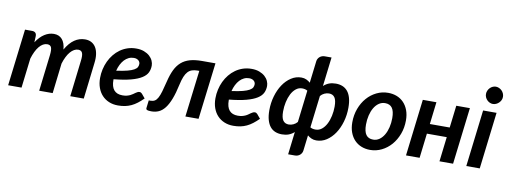

<svg xmlns="http://www.w3.org/2000/svg" viewBox="-69 -1140 4520 1709"><g transform="rotate(10 2190.5 -285.0)"><path d="M20 0H141L173 -268C180 -291.3 188.1 -312.4 197.2 -331.2C206.4 -350.1 216.4 -366.1 227.2 -379.2C238.1 -392.4 249.6 -402.5 261.8 -409.5C273.9 -416.5 286.7 -420 300 -420C319 -420 331.3 -412.8 337 -398.2C342.7 -383.8 343.5 -359.8 339.5 -326.5L300.5 0H422.5L454.5 -272.5C461.5 -295.5 469.6 -316.2 478.8 -334.5C487.9 -352.8 497.9 -368.3 508.8 -381C519.6 -393.7 531 -403.3 543 -410C555 -416.7 567.3 -420 580 -420C598.7 -420 611.1 -412.8 617.2 -398.2C623.4 -383.8 624.3 -359.8 620 -326.5L581.5 0H703.5L742 -326.5C746 -357.5 746.2 -385.1 742.5 -409.2C738.8 -433.4 731.8 -453.8 721.5 -470.2C711.2 -486.8 697.8 -499.3 681.5 -508C665.2 -516.7 646.2 -521 624.5 -521C590.2 -521 558.4 -511.1 529.2 -491.2C500.1 -471.4 473.5 -440.5 449.5 -398.5C446.5 -438.2 435.8 -468.5 417.5 -489.5C399.2 -510.5 374.3 -521 343 -521C313.7 -521 285.5 -512.4 258.5 -495.2C231.5 -478.1 206.5 -452 183.5 -417L186 -473.5C186 -487.5 182.4 -497.7 175.2 -504C168.1 -510.3 158 -513.5 145 -513.5H82Z M1248.5 -394C1248.5 -408.3 1245.2 -423 1238.5 -438C1231.8 -453 1221.8 -466.6 1208.2 -478.8C1194.8 -490.9 1177.9 -500.8 1157.8 -508.5C1137.6 -516.2 1114.2 -520 1087.5 -520C1059.8 -520 1033.9 -516 1009.8 -508C985.6 -500 963.4 -488.8 943.2 -474.5C923.1 -460.2 905 -443.2 889 -423.5C873 -403.8 859.5 -382.3 848.5 -359C837.5 -335.7 829.1 -311 823.2 -285C817.4 -259 814.5 -232.5 814.5 -205.5C814.5 -173.2 819.2 -143.9 828.8 -117.8C838.2 -91.6 851.7 -69.2 869 -50.8C886.3 -32.2 907.2 -17.9 931.5 -7.8C955.8 2.4 983 7.5 1013 7.5C1036 7.5 1057.3 5.5 1077 1.5C1096.7 -2.5 1115.3 -8.7 1133 -17C1150.7 -25.3 1168 -36 1185 -49C1202 -62 1219.3 -77.3 1237 -95L1205.5 -133C1202.5 -136.3 1199.1 -139 1195.2 -141C1191.4 -143 1187.5 -144 1183.5 -144C1176.8 -144 1170.7 -142.6 1165 -139.8C1159.3 -136.9 1153.6 -133.5 1147.8 -129.5C1141.9 -125.5 1135.6 -121 1128.8 -116C1121.9 -111 1114.2 -106.5 1105.8 -102.5C1097.2 -98.5 1087.3 -95.1 1076 -92.2C1064.7 -89.4 1051.7 -88 1037 -88C968.7 -88 934.5 -128.3 934.5 -209V-215.5C997.2 -221.8 1048.8 -230.4 1089.2 -241.2C1129.8 -252.1 1161.8 -265 1185.5 -280C1209.2 -295 1225.6 -312 1234.8 -331C1243.9 -350 1248.5 -371 1248.5 -394ZM1080.5 -434C1090.5 -434 1099.1 -432.6 1106.2 -429.8C1113.4 -426.9 1119.2 -423.4 1123.8 -419.2C1128.2 -415.1 1131.6 -410.3 1133.8 -405C1135.9 -399.7 1137 -394.5 1137 -389.5C1137 -379.2 1134.8 -369.5 1130.2 -360.5C1125.8 -351.5 1116.6 -343 1102.8 -335C1088.9 -327 1069.4 -319.7 1044.2 -313C1019.1 -306.3 985.8 -300.2 944.5 -294.5C949.5 -314.8 956.3 -333.6 965 -350.8C973.7 -367.9 983.8 -382.7 995.2 -395C1006.8 -407.3 1019.7 -416.9 1034 -423.8C1048.3 -430.6 1063.8 -434 1080.5 -434Z M1405 -277.5C1396 -240.8 1387.9 -210.2 1380.8 -185.5C1373.6 -160.8 1365.9 -141 1357.8 -126C1349.6 -111 1340.3 -100.3 1330 -94C1319.7 -87.7 1307 -84.5 1292 -84.5H1276L1267.5 -14.5C1266.5 -6.2 1269.6 -0.4 1276.8 2.8C1283.9 5.9 1296.8 7.5 1315.5 7.5C1339.8 7.5 1362.1 2.9 1382.2 -6.2C1402.4 -15.4 1420.8 -30.8 1437.5 -52.2C1454.2 -73.8 1469.4 -102.3 1483.2 -138C1497.1 -173.7 1509.7 -218 1521 -271C1527.3 -300 1534.5 -324.2 1542.5 -343.5C1550.5 -362.8 1559.8 -378.2 1570.5 -389.8C1581.2 -401.2 1593.7 -409.4 1608 -414.2C1622.3 -419.1 1639.2 -421.5 1658.5 -421.5H1673.5L1622 0H1741L1803.5 -512.5H1683.5C1640.8 -512.5 1604.2 -508.2 1573.8 -499.5C1543.2 -490.8 1517.2 -477 1495.5 -458C1473.8 -439 1455.8 -414.7 1441.5 -385C1427.2 -355.3 1415 -319.5 1405 -277.5Z M2291 -394C2291 -408.3 2287.7 -423 2281 -438C2274.3 -453 2264.2 -466.6 2250.8 -478.8C2237.2 -490.9 2220.4 -500.8 2200.2 -508.5C2180.1 -516.2 2156.7 -520 2130 -520C2102.3 -520 2076.4 -516 2052.2 -508C2028.1 -500 2005.9 -488.8 1985.8 -474.5C1965.6 -460.2 1947.5 -443.2 1931.5 -423.5C1915.5 -403.8 1902 -382.3 1891 -359C1880 -335.7 1871.6 -311 1865.8 -285C1859.9 -259 1857 -232.5 1857 -205.5C1857 -173.2 1861.8 -143.9 1871.2 -117.8C1880.8 -91.6 1894.2 -69.2 1911.5 -50.8C1928.8 -32.2 1949.7 -17.9 1974 -7.8C1998.3 2.4 2025.5 7.5 2055.5 7.5C2078.5 7.5 2099.8 5.5 2119.5 1.5C2139.2 -2.5 2157.8 -8.7 2175.5 -17C2193.2 -25.3 2210.5 -36 2227.5 -49C2244.5 -62 2261.8 -77.3 2279.5 -95L2248 -133C2245 -136.3 2241.6 -139 2237.8 -141C2233.9 -143 2230 -144 2226 -144C2219.3 -144 2213.2 -142.6 2207.5 -139.8C2201.8 -136.9 2196.1 -133.5 2190.2 -129.5C2184.4 -125.5 2178.1 -121 2171.2 -116C2164.4 -111 2156.8 -106.5 2148.2 -102.5C2139.8 -98.5 2129.8 -95.1 2118.5 -92.2C2107.2 -89.4 2094.2 -88 2079.5 -88C2011.2 -88 1977 -128.3 1977 -209V-215.5C2039.7 -221.8 2091.2 -230.4 2131.8 -241.2C2172.2 -252.1 2204.3 -265 2228 -280C2251.7 -295 2268.1 -312 2277.2 -331C2286.4 -350 2291 -371 2291 -394ZM2123 -434C2133 -434 2141.6 -432.6 2148.8 -429.8C2155.9 -426.9 2161.8 -423.4 2166.2 -419.2C2170.8 -415.1 2174.1 -410.3 2176.2 -405C2178.4 -399.7 2179.5 -394.5 2179.5 -389.5C2179.5 -379.2 2177.2 -369.5 2172.8 -360.5C2168.2 -351.5 2159.1 -343 2145.2 -335C2131.4 -327 2111.9 -319.7 2086.8 -313C2061.6 -306.3 2028.3 -300.2 1987 -294.5C1992 -314.8 1998.8 -333.6 2007.5 -350.8C2016.2 -367.9 2026.2 -382.7 2037.8 -395C2049.2 -407.3 2062.2 -416.9 2076.5 -423.8C2090.8 -430.6 2106.3 -434 2123 -434Z M2605.5 -33 2581 172.5H2642C2651.3 172.5 2659.9 171 2667.8 168C2675.6 165 2682.3 161 2688 156C2693.7 151 2698.3 145.2 2702 138.5C2705.7 131.8 2708 124.7 2709 117L2726 -24C2735.7 -15.3 2747.2 -7.9 2760.5 -1.8C2773.8 4.4 2788.8 7.5 2805.5 7.5C2838.8 7.5 2869.7 -1.8 2898 -20.2C2926.3 -38.8 2950.8 -63.5 2971.5 -94.5C2992.2 -125.5 3008.3 -161.2 3020 -201.8C3031.7 -242.2 3037.5 -284.5 3037.5 -328.5C3037.5 -362.5 3034.1 -391.7 3027.2 -416C3020.4 -440.3 3010.6 -460.2 2997.8 -475.8C2984.9 -491.2 2969.5 -502.7 2951.5 -510C2933.5 -517.3 2913.5 -521 2891.5 -521C2868.2 -521 2847.6 -517.6 2829.8 -510.8C2811.9 -503.9 2795.5 -493.7 2780.5 -480L2812 -743H2751C2741.7 -743 2733.1 -741.5 2725.2 -738.5C2717.4 -735.5 2710.7 -731.5 2705 -726.5C2699.3 -721.5 2694.7 -715.7 2691 -709C2687.3 -702.3 2685 -695.3 2684 -688L2660 -488.5C2650.3 -497.5 2638.8 -505.2 2625.2 -511.5C2611.8 -517.8 2596.7 -521 2580 -521C2546.7 -521 2515.8 -511.8 2487.5 -493.2C2459.2 -474.8 2434.7 -450 2414 -419C2393.3 -388 2377.2 -352.2 2365.5 -311.8C2353.8 -271.2 2348 -229 2348 -185C2348 -151 2351.5 -121.8 2358.5 -97.5C2365.5 -73.2 2375.3 -53.3 2388 -37.8C2400.7 -22.2 2416.1 -10.8 2434.2 -3.5C2452.4 3.8 2472.5 7.5 2494.5 7.5C2517.5 7.5 2537.9 4.2 2555.8 -2.5C2573.6 -9.2 2590.2 -19.3 2605.5 -33ZM2540 -89.5C2517 -89.5 2499.7 -97.8 2488 -114.2C2476.3 -130.8 2470.5 -158 2470.5 -196C2470.5 -224.7 2473.5 -252.8 2479.5 -280.5C2485.5 -308.2 2494.1 -332.8 2505.2 -354.5C2516.4 -376.2 2530.2 -393.7 2546.8 -407C2563.2 -420.3 2582 -427 2603 -427C2611.7 -427 2620 -426.1 2628 -424.2C2636 -422.4 2643.7 -419.3 2651 -415L2616.5 -126C2606.8 -114.3 2595.2 -105.3 2581.5 -99C2567.8 -92.7 2554 -89.5 2540 -89.5ZM2846 -424C2869 -424 2886.2 -415.8 2897.8 -399.2C2909.2 -382.8 2915 -355.5 2915 -317.5C2915 -288.8 2912 -260.7 2906 -233C2900 -205.3 2891.4 -180.7 2880.2 -159C2869.1 -137.3 2855.2 -119.8 2838.8 -106.5C2822.2 -93.2 2803.5 -86.5 2782.5 -86.5C2773.8 -86.5 2765.5 -87.3 2757.5 -89C2749.5 -90.7 2741.8 -93.7 2734.5 -98L2769.5 -387.5C2779.2 -399.2 2790.8 -408.2 2804.5 -414.5C2818.2 -420.8 2832 -424 2846 -424Z M3303 -87.5C3274 -87.5 3252.5 -97.2 3238.5 -116.8C3224.5 -136.2 3217.5 -166.8 3217.5 -208.5C3217.5 -237.8 3220.7 -265.7 3227 -292C3233.3 -318.3 3242.3 -341.4 3254 -361.2C3265.7 -381.1 3279.9 -396.8 3296.8 -408.5C3313.6 -420.2 3332.3 -426 3353 -426C3381.7 -426 3403 -416.2 3417 -396.8C3431 -377.2 3438 -346.7 3438 -305C3438 -276 3434.8 -248.3 3428.5 -222C3422.2 -195.7 3413.2 -172.6 3401.5 -152.8C3389.8 -132.9 3375.7 -117.1 3359 -105.2C3342.3 -93.4 3323.7 -87.5 3303 -87.5ZM3291.5 7.5C3328.5 7.5 3363.3 -0.6 3396 -16.8C3428.7 -32.9 3457.2 -55.1 3481.8 -83.2C3506.2 -111.4 3525.7 -144.6 3540 -182.8C3554.3 -220.9 3561.5 -262 3561.5 -306C3561.5 -340.3 3556.5 -370.8 3546.5 -397.5C3536.5 -424.2 3522.8 -446.7 3505.2 -465C3487.8 -483.3 3466.9 -497.2 3442.8 -506.8C3418.6 -516.2 3392.3 -521 3364 -521C3327 -521 3292.2 -513 3259.5 -497C3226.8 -481 3198.2 -459 3173.8 -431C3149.2 -403 3129.8 -369.8 3115.5 -331.5C3101.2 -293.2 3094 -251.8 3094 -207.5C3094 -173.2 3099 -142.7 3109 -116C3119 -89.3 3132.8 -66.8 3150.5 -48.5C3168.2 -30.2 3189 -16.2 3213 -6.8C3237 2.8 3263.2 7.5 3291.5 7.5Z M4103 -513H3980L3956 -312H3776.5L3800.5 -513H3677.5L3616 0H3739L3765.5 -223H3945L3918.5 0H4041.5Z M4344 -513H4222.5L4161 0H4282.5ZM4375.5 -662.5C4375.5 -673.5 4373.3 -683.8 4369 -693.5C4364.7 -703.2 4358.9 -711.5 4351.8 -718.5C4344.6 -725.5 4336.3 -731.1 4327 -735.2C4317.7 -739.4 4308 -741.5 4298 -741.5C4288.3 -741.5 4278.9 -739.4 4269.8 -735.2C4260.6 -731.1 4252.5 -725.4 4245.5 -718.2C4238.5 -711.1 4232.8 -702.7 4228.5 -693C4224.2 -683.3 4222 -673.2 4222 -662.5C4222 -651.8 4224.1 -641.8 4228.2 -632.5C4232.4 -623.2 4238 -615 4245 -608C4252 -601 4260 -595.4 4269 -591.2C4278 -587.1 4287.3 -585 4297 -585C4307 -585 4316.7 -587.1 4326 -591.2C4335.3 -595.4 4343.7 -601 4351 -608C4358.3 -615 4364.2 -623.2 4368.8 -632.5C4373.2 -641.8 4375.5 -651.8 4375.5 -662.5Z"/></g></svg>

Font: Lato
Style: Bold Italic
Weight: 700
Italic angle: -7°
Designer: Lukasz Dziedzic
Foundry: tyPoland Lukasz Dziedzic
Version: Version 2.007; 2014-02-27